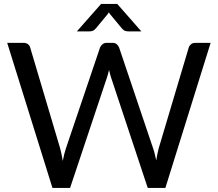

<svg xmlns="http://www.w3.org/2000/svg" viewBox="-20 -928 1076 948"><path d="M1020 -716.5H944.5C936.2 -716.5 929.1 -714.2 923.2 -709.5C917.4 -704.8 913.7 -699.5 912 -693.5L763.5 -195.5C761.2 -186.8 759 -177.5 757 -167.5C755 -157.5 753.2 -147 751.5 -136C749.2 -147 746.8 -157.5 744.2 -167.5C741.8 -177.5 739 -186.8 736 -195.5L568 -693.5C565.3 -700.2 561.3 -705.7 556 -710C550.7 -714.3 543.7 -716.5 535 -716.5H507C498.7 -716.5 491.6 -714.1 485.8 -709.2C479.9 -704.4 476 -699.2 474 -693.5L305.5 -195.5C302.5 -186.8 299.8 -177.2 297.2 -166.8C294.8 -156.2 292.3 -145.2 290 -133.5C288 -145.2 285.9 -156.2 283.8 -166.5C281.6 -176.8 279.3 -186.5 277 -195.5L129 -693.5C127.3 -700.2 123.6 -705.7 117.8 -710C111.9 -714.3 104.7 -716.5 96 -716.5H15.5L239 0H326L508.5 -546.5C510.2 -551.8 511.8 -557.5 513.5 -563.5C515.2 -569.5 516.8 -575.8 518.5 -582.5L523.2 -563.5C524.8 -557.5 526.3 -551.8 528 -546.5L709.5 0H796.5ZM678 -773 559 -908.5H479L359.5 -773H422C426 -773 430.8 -773.8 436.2 -775.2C441.8 -776.8 447.3 -780.8 453 -787.5L511.5 -858L517.5 -867L523.5 -858L582 -787.5C587.7 -780.8 593.2 -776.8 598.8 -775.2C604.2 -773.8 609 -773 613 -773Z"/></svg>

Font: LatoLatin
Style: Regular
Weight: 400
Designer: Lukasz Dziedzic with Adam Twardoch and Botio Nikoltchev
Foundry: tyPoland Lukasz Dziedzic
Version: Version 2.015; 2015-08-06; http://www.latofonts.com/